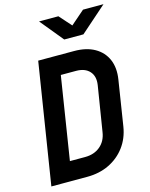

<svg xmlns="http://www.w3.org/2000/svg" viewBox="-137 -1036 875 1122"><g transform="rotate(-15 300.5 -475.0)"><path d="M31 0 147 -730H364Q438 -730 488 -701.5Q538 -673 560 -622Q582 -571 571 -502L528 -229Q517 -160 478.5 -108.5Q440 -57 381 -28.5Q322 0 248 0ZM174 -115H266Q321 -115 357.5 -145.5Q394 -176 402 -229L446 -502Q454 -554 426.5 -584.5Q399 -615 345 -615H253ZM326 -810 211 -950H328L393 -877L477 -950H601L442 -810Z"/></g></svg>

Font: JetBrains Mono NL
Style: Bold Italic
Weight: 700
Italic angle: -9°
Designer: Philipp Nurullin, Konstantin Bulenkov
Foundry: JetBrains
Version: Version 2.304; ttfautohint (v1.8.4.7-5d5b)